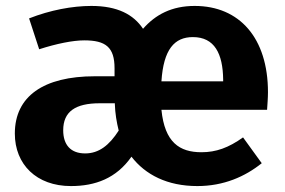

<svg xmlns="http://www.w3.org/2000/svg" viewBox="-20 -610 960 647"><path d="M883 -299C883 -482 787 -590 636 -590C559 -590 504 -561 462 -513C430 -561 376 -590 288 -590C224 -590 149 -576 78 -548L112 -444C171 -463 226 -474 264 -474C336 -474 366 -451 366 -380V-353H300C126 -353 30 -285 30 -160C30 -56 103 17 219 17C301 17 372 -9 423 -82C470 -21 544 17 645 17C734 17 806 -15 862 -60L799 -147C750 -112 708 -97 659 -97C585 -97 535 -130 524 -240H880C881 -256 883 -280 883 -299ZM732 -336H524C531 -444 568 -485 630 -485C703 -485 731 -429 732 -342ZM267 -93C218 -93 193 -122 193 -171C193 -234 234 -262 316 -262H367V-259C368 -228 373 -198 380 -170C348 -120 313 -93 267 -93Z"/></svg>

Font: Glow Sans SC Normal
Style: Bold
Weight: 700
Designer: Ryoko NISHIZUKA (kana, bopomofo & ideographs); Paul D. Hunt (Latin, Greek & Cyrillic); Sandoll Communications, Soo-young
Version: Version 0.93